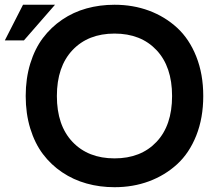

<svg xmlns="http://www.w3.org/2000/svg" viewBox="-49 -760 869 800"><path d="M428.2 -740.2Q505.4 -740.2 571.8 -715.6Q638.2 -690.9 689 -644.3Q739.7 -597.7 768.8 -524.4Q797.9 -451.2 797.9 -359.9Q797.9 -268.6 768.8 -195.3Q739.7 -122.1 689 -75.7Q638.2 -29.3 571.8 -4.6Q505.4 20 428.2 20Q366.7 20 311.8 4.6Q256.8 -10.7 210.2 -42Q163.6 -73.2 129.9 -117.9Q96.2 -162.6 77.1 -224.6Q58.1 -286.6 58.1 -359.9Q58.1 -433.1 77.1 -495.1Q96.2 -557.1 129.9 -601.8Q163.6 -646.5 210 -678Q256.3 -709.5 311.5 -724.9Q366.7 -740.2 428.2 -740.2ZM253.2 -551.3Q188 -482.4 188 -359.9Q188 -237.3 253.2 -168.7Q318.4 -100.1 428.2 -100.1Q538.1 -100.1 603 -168.7Q668 -237.3 668 -359.9Q668 -482.4 603 -551.3Q538.1 -620.1 428.2 -620.1Q318.4 -620.1 253.2 -551.3ZM46.9 -740.2H180.2L50.8 -591.8H-28.8Z"/></svg>

Font: Miedinger*
Style: Bold
Weight: 700
Version: Version 001.000